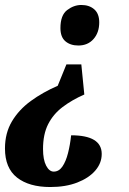

<svg xmlns="http://www.w3.org/2000/svg" viewBox="-30 -560 519 772"><path d="M297 -301 309 -180Q259 -158 221.5 -129.5Q184 -101 163.5 -60.5Q143 -20 143 39Q143 82 155.5 106Q168 130 186 130Q207 130 221 109.5Q235 89 243.5 55.5Q252 22 256 -16Q379 -16 379 59Q379 96 353 126Q327 156 280.5 174Q234 192 172 192Q87 192 38.5 154Q-10 116 -10 37Q-10 -25 18 -72Q46 -119 94 -154Q142 -189 202 -215L237 -301ZM297 -540Q329 -540 349 -522.5Q369 -505 369 -470Q369 -429 346 -403Q323 -377 285 -377Q253 -377 233 -394Q213 -411 213 -447Q213 -499 240 -519.5Q267 -540 297 -540Z"/></svg>

Font: Noto Serif Tamil ExtraCondensed ExtraBold
Style: Italic
Weight: 800
Width: 2
Italic angle: -12°
Designer: Indian Type Foundry, Tom Grace, and the Monotype Design Team
Foundry: Monotype Imaging Inc.
Version: Version 2.003; ttfautohint (v1.8.4.7-5d5b)